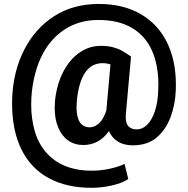

<svg xmlns="http://www.w3.org/2000/svg" viewBox="-20 -711 935 953"><path d="M616.7 177.7Q584.5 198.7 533.7 210Q482.9 221.2 434.6 221.2Q310.1 221.2 221.4 172.9Q132.8 124.5 86.4 30.8Q40 -63 40 -197.8Q40 -216.8 40.5 -226.1Q46.4 -359.4 100.6 -464.8Q154.8 -570.3 249 -630.9Q343.3 -691.4 470.2 -691.4Q590.8 -691.4 677 -641.8Q763.2 -592.3 808.1 -502.2Q853 -412.1 853 -291Q853 -272 852.5 -262.2Q849.6 -190.9 826.7 -129.9Q803.7 -68.8 759.8 -30.3Q713.4 10.3 639.2 10.3Q553.7 10.3 520.5 -60.1Q471.7 8.8 393.1 8.8Q350.1 8.8 318.1 -13.9Q286.1 -36.6 268.8 -78.4Q251.5 -120.1 251.5 -175.8Q251.5 -192.9 252.9 -210.4Q261.7 -292.5 293.7 -354.2Q325.7 -416 374.3 -449.7Q422.9 -483.4 480 -483.4Q515.6 -483.4 541.7 -476.3Q567.9 -469.2 585.9 -459Q604 -448.7 630.4 -430.2L605 -148.4Q604 -136.7 604 -131.3Q604 -96.7 618.9 -82.8Q633.8 -68.8 656.7 -68.8Q688 -68.8 711.9 -93.5Q735.8 -118.2 749.5 -161.4Q763.2 -204.6 765.1 -258.3Q766.1 -279.8 766.1 -289.6Q766.1 -389.2 733.6 -461.4Q701.2 -533.7 634.5 -572.8Q567.9 -611.8 468.3 -611.8Q370.6 -611.8 297.4 -562.5Q224.1 -513.2 182.6 -424.3Q161.1 -378.9 147.9 -317.1Q134.8 -255.4 134.8 -191.9Q134.8 -122.1 152.3 -61Q169.9 0 207.5 43.9Q286.6 136.2 436.5 136.2Q478.5 136.2 522.7 127Q566.9 117.7 598.1 102.5ZM359.9 -179.2Q359.9 -79.1 426.3 -79.1Q448.2 -79.1 470.5 -98.1Q492.7 -117.2 507.8 -162.1L528.3 -391.1Q509.8 -397.5 489.3 -397.5Q379.9 -397.5 361.3 -210.4Q359.9 -193.8 359.9 -179.2Z"/></svg>

Font: Mardoto
Style: Bold
Weight: 700
Designer: Christian Robertson, Vahan Hovhannisyan
Foundry: Google
Version: Version 1.000